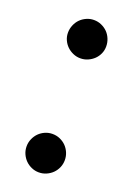

<svg xmlns="http://www.w3.org/2000/svg" viewBox="-99 -486 378 546"><g transform="rotate(20 90.0 -212.5)"><path d="M147.9 -383.8Q147.9 -372.1 143.3 -361.8Q138.7 -351.6 130.9 -344Q123 -336.4 112.5 -331.8Q102.1 -327.1 89.8 -327.1Q78.1 -327.1 67.6 -331.8Q57.1 -336.4 49.3 -344Q41.5 -351.6 36.9 -361.8Q32.2 -372.1 32.2 -383.8Q32.2 -396 36.9 -407Q41.5 -418 49.3 -425.8Q57.1 -433.6 67.6 -438.2Q78.1 -442.9 89.8 -442.9Q102.1 -442.9 112.5 -438.2Q123 -433.6 130.9 -425.8Q138.7 -418 143.3 -407Q147.9 -396 147.9 -383.8ZM147.9 -40Q147.9 -27.8 143.3 -17.3Q138.7 -6.8 130.9 1Q123 8.8 112.5 13.4Q102.1 18.1 89.8 18.1Q78.1 18.1 67.6 13.4Q57.1 8.8 49.3 1Q41.5 -6.8 36.9 -17.3Q32.2 -27.8 32.2 -40Q32.2 -51.8 36.9 -62.5Q41.5 -73.2 49.3 -81.1Q57.1 -88.9 67.6 -93.5Q78.1 -98.1 89.8 -98.1Q102.1 -98.1 112.5 -93.5Q123 -88.9 130.9 -81.1Q138.7 -73.2 143.3 -62.5Q147.9 -51.8 147.9 -40Z"/></g></svg>

Font: Mouse Memoirs
Style: Regular
Weight: 400
Version: Version 1.000